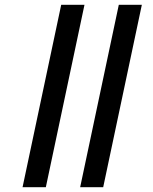

<svg xmlns="http://www.w3.org/2000/svg" viewBox="-20 -780 637 800"><path d="M314 0H410L571 -760H475ZM74 0H171L332 -760H235Z"/></svg>

Font: Noto Serif Display ExtraBold
Style: Italic
Weight: 800
Italic angle: -12°
Designer: Monotype Design Team
Foundry: Monotype Imaging Inc.
Version: Version 2.009